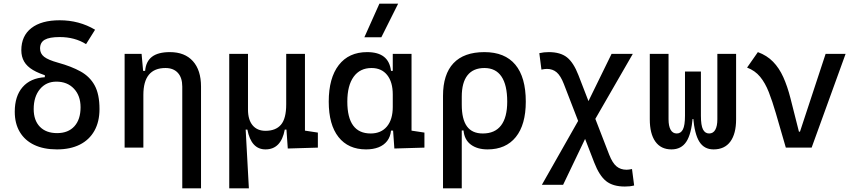

<svg xmlns="http://www.w3.org/2000/svg" viewBox="-20 -815 4728 1060"><path d="M294.4 9.8Q221.2 9.8 169.2 -14.9Q117.2 -39.6 89.4 -86.2Q61.5 -132.8 61.5 -198.2Q61.5 -284.2 104.7 -334Q147.9 -383.8 227.5 -388.7V-420.9L247.6 -393.6Q195.3 -408.7 162.1 -428.5Q128.9 -448.2 113.3 -475.1Q97.7 -502 97.7 -537.6Q97.7 -616.7 153.1 -659.9Q208.5 -703.1 309.6 -703.1Q417 -703.1 504.9 -650.9L455.1 -571.3Q393.1 -610.4 309.6 -610.4Q252.4 -610.4 226.8 -595.5Q201.2 -580.6 201.2 -547.4Q201.2 -519 223.6 -501.5Q246.1 -483.9 300.8 -468.8Q374 -448.7 425 -420.4Q476.1 -392.1 502.7 -343.3Q529.3 -294.4 529.3 -212.9Q529.3 -143.1 501.2 -93Q473.1 -43 420.7 -16.6Q368.2 9.8 294.4 9.8ZM295.4 -80.1Q356.4 -80.1 390.6 -117.7Q424.8 -155.3 424.8 -222.7Q424.8 -286.6 388.2 -325.4Q351.6 -364.3 291 -364.3Q234.9 -364.3 200.4 -322.8Q166 -281.2 166 -212.9Q166 -150.4 200.2 -115.2Q234.4 -80.1 295.4 -80.1Z M986.3 224.6V-336.9Q986.3 -386.2 961.9 -412.8Q937.5 -439.5 893.6 -439.5Q771.5 -439.5 771.5 -291L741.2 -423.8H781.2Q785.6 -476.1 819.3 -501.7Q853 -527.3 918 -527.3Q1000 -527.3 1044.9 -477.5Q1089.8 -427.7 1089.8 -336.9V224.6ZM668 0V-517.6H761.7L771.5 -408.2V0Z M1445.8 9.8Q1366.7 9.8 1345.7 -99.6H1317.9L1245.6 -175.8V-517.6H1349.1V-210Q1349.1 -153.8 1374.5 -123.3Q1399.9 -92.8 1445.8 -92.8Q1502.4 -92.8 1531.2 -126.5Q1560.1 -160.2 1560.1 -239.3L1586.4 -99.6H1552.2Q1542 -44.9 1515.4 -17.6Q1488.8 9.8 1445.8 9.8ZM1245.6 224.6V-210L1335.4 -115.7L1354 224.6ZM1568.8 4.9 1560.1 -119.1V-210H1663.6V-93.8L1734.9 -83V0ZM1560.1 -146.5V-517.6H1663.6V-175.8Z M2001 9.8Q1902.8 9.8 1848.9 -58.3Q1794.9 -126.5 1794.9 -253.9Q1794.9 -384.3 1850.3 -455.8Q1905.8 -527.3 2006.8 -527.3Q2066.9 -527.3 2099.6 -501.7Q2132.3 -476.1 2138.7 -423.8H2178.7L2148.4 -293Q2148.4 -362.3 2117.4 -400.9Q2086.4 -439.5 2031.2 -439.5Q1967.3 -439.5 1932.4 -391.1Q1897.5 -342.8 1897.5 -253.9Q1897.5 -78.1 2026.4 -78.1Q2084 -78.1 2116.2 -116.7Q2148.4 -155.3 2148.4 -224.6V-252L2183.6 -93.8H2138.7Q2135.3 -59.6 2117.2 -36.4Q2099.1 -13.2 2069.6 -1.7Q2040 9.8 2001 9.8ZM2157.2 4.9 2148.4 -119.1V-239.3L2252 -210V-93.8L2323.2 -83V0ZM2148.4 -146.5V-517.6H2252V-175.8ZM1991.7 -609.4 2074.7 -794.9H2178.2L2085.4 -609.4Z M2671.9 9.8Q2615.2 9.8 2579.6 -16.6Q2543.9 -43 2539.1 -94.7H2494.1L2529.3 -237.3Q2529.3 -156.7 2557.9 -117.4Q2586.4 -78.1 2645.5 -78.1Q2712.4 -78.1 2746.3 -122.6Q2780.3 -167 2780.3 -253.9Q2780.3 -345.7 2748.5 -392.6Q2716.8 -439.5 2654.3 -439.5Q2592.8 -439.5 2561 -399.4Q2529.3 -359.4 2529.3 -281.2L2425.8 -285.6Q2425.8 -404.8 2483.6 -466.1Q2541.5 -527.3 2654.3 -527.3Q2767.1 -527.3 2825 -458Q2882.8 -388.7 2882.8 -253.9Q2882.8 -126.5 2827.6 -58.3Q2772.5 9.8 2671.9 9.8ZM2425.8 224.6V-285.6H2529.3V224.6Z M3429.2 214.8Q3363.8 214.8 3326.2 184.8Q3288.6 154.8 3260.7 82.5L3092.8 -351.6Q3075.2 -397 3053.2 -415.8Q3031.2 -434.6 2999.5 -434.6Q2986.3 -434.6 2969.2 -430.7L2957.5 -521.5Q2982.4 -527.3 3009.3 -527.3Q3073.7 -527.3 3110.1 -498.5Q3146.5 -469.7 3173.3 -400.4L3343.3 39.1Q3361.3 85 3383.8 103.5Q3406.2 122.1 3439 122.1Q3445.8 122.1 3452.9 121.1Q3460 120.1 3469.2 118.2L3481 209Q3467.3 212.4 3455.6 213.6Q3443.8 214.8 3429.2 214.8ZM2971.7 205.1 3197.3 -192.4 3356.4 -517.6H3473.6L3245.1 -121.1L3088.9 205.1Z M3919.4 9.8Q3867.7 9.8 3841.1 -32.5Q3814.5 -74.7 3806.6 -168H3807.1L3849.6 -175.8Q3849.6 -122.6 3861.1 -100.3Q3872.6 -78.1 3895 -78.1Q3917.5 -78.1 3929 -98.6Q3940.4 -119.1 3940.4 -156.2V-517.6H4043.9V-156.2Q4043.9 -76.7 4012.2 -33.4Q3980.5 9.8 3919.4 9.8ZM3687 9.8Q3628.9 9.8 3598.1 -33.4Q3567.4 -76.7 3567.4 -156.2V-517.6H3670.9V-156.2Q3670.9 -119.1 3682.4 -98.6Q3693.8 -78.1 3716.3 -78.1Q3738.8 -78.1 3750.2 -100.3Q3761.7 -122.6 3761.7 -175.8L3804.2 -168H3804.7Q3796.9 -74.7 3769 -32.5Q3741.2 9.8 3687 9.8ZM3761.7 -158.2V-419.9H3849.6V-158.2Z M4318.4 0 4387.7 -87.9H4396.5L4538.1 -517.6H4648.4L4460.9 0ZM4318.4 0 4263.2 -190.4Q4244.1 -255.9 4224.4 -306.4Q4204.6 -356.9 4176.5 -391.1Q4148.4 -425.3 4104.5 -441.9L4164.1 -527.3Q4214.4 -508.8 4248 -474.1Q4281.7 -439.5 4304.4 -389.2Q4327.1 -338.9 4343.8 -273.4L4403.3 -38.6Z"/></svg>

Font: Cascadia Mono
Style: Regular
Weight: 400
Monospace: yes
Designer: Aaron Bell
Foundry: Saja Typeworks
Version: Version 2102.003